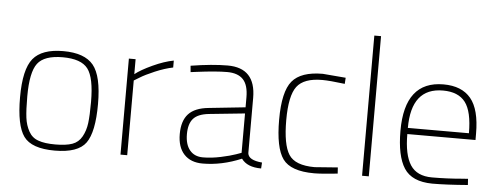

<svg xmlns="http://www.w3.org/2000/svg" viewBox="-49 -859 2583 996"><g transform="rotate(5 1242.5 -360.5)"><path d="M106 -453Q152 -509 263 -509Q374 -509 420 -453Q466 -397 466 -251Q466 -105 425 -48Q384 9 263 9Q142 9 101 -48Q60 -105 60 -251Q60 -397 106 -453ZM175 -35Q207 -23 263 -23Q319 -23 351.5 -34.5Q384 -46 401.5 -77.5Q419 -109 424 -148.5Q429 -188 429 -259Q429 -385 394 -431Q359 -477 263 -477Q167 -477 132 -431Q97 -385 97 -259Q97 -188 102 -148.5Q107 -109 124.5 -77.5Q142 -46 175 -35Z M605 0V-500H640V-422Q670 -446 729.5 -473.5Q789 -501 838 -510V-474Q794 -465 744.5 -444Q695 -423 668 -406L640 -389V0Z M1265 -353V-65Q1269 -29 1340 -23L1338 8Q1265 8 1235 -34Q1133 9 1033 9Q971 9 936.5 -28Q902 -65 902 -133.5Q902 -202 935 -238Q968 -274 1040 -281L1230 -301V-353Q1230 -417 1202.5 -446Q1175 -475 1119 -475Q1062 -475 961 -462L930 -458L927 -491Q1039 -509 1119 -509Q1265 -509 1265 -353ZM1044 -250Q987 -244 963 -217Q939 -190 939 -136Q939 -82 963.5 -52.5Q988 -23 1032 -23Q1076 -23 1125 -33.5Q1174 -44 1202 -54L1230 -64V-269Z M1614 -477Q1519 -477 1482.5 -429Q1446 -381 1446 -253.5Q1446 -126 1479 -74.5Q1512 -23 1614 -23L1734 -32L1736 0Q1652 9 1614 9Q1492 9 1450.5 -48.5Q1409 -106 1409 -252.5Q1409 -399 1455 -454Q1501 -509 1614 -509L1734 -499L1732 -467Q1652 -477 1614 -477Z M1863 0V-730H1898V0Z M2382 -30 2412 -32 2414 0Q2302 9 2229 9Q2123 8 2082 -55.5Q2041 -119 2041 -250Q2041 -509 2243 -509Q2338 -509 2385.5 -452Q2433 -395 2433 -269V-236H2078Q2078 -128 2112 -75.5Q2146 -23 2225 -23Q2304 -23 2382 -30ZM2078 -268H2396Q2396 -381 2359.5 -429Q2323 -477 2243 -477Q2078 -477 2078 -268Z"/></g></svg>

Font: Titillium Web[RUS by Daymarius]
Style: Regular
Weight: 200
Designer: Cyrillization by Daymarius
Foundry: Cyrillization by Daymarius
Version: Version 1.002 September 11, 2018